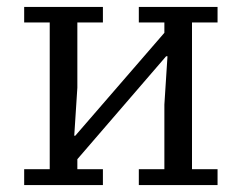

<svg xmlns="http://www.w3.org/2000/svg" viewBox="-20 -536 700 556"><path d="M50 -46H124V-471H50V-516H278V-471H204V-282L195 -143H198L456 -441V-471H382V-516H610V-471H536V-46H610V0H382V-46H456V-233L465 -373H461L204 -75V-46H278V0H50Z"/></svg>

Font: IBM Plex Serif
Style: Regular
Weight: 400
Designer: Mike Abbink, Paul van der Laan, Pieter van Rosmalen
Foundry: Bold Monday
Version: Version 2.6